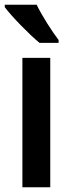

<svg xmlns="http://www.w3.org/2000/svg" viewBox="-29 -786 296 806"><path d="M125 -766H-9V-756C19 -718 96 -639 137 -606H217V-618C190 -653 146 -722 125 -766ZM182 0V-543H65V0Z"/></svg>

Font: Noto Sans Ethiopic Cond SemBd
Style: Regular
Weight: 600
Width: 3
Designer: Monotype Design Team
Foundry: Monotype Imaging Inc.
Version: Version 2.102